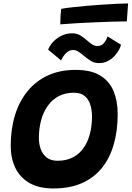

<svg xmlns="http://www.w3.org/2000/svg" viewBox="-20 -1064 761 1110"><path d="M288.9 25.5Q204.1 25.5 149.5 -6.5Q94.9 -38.5 68.4 -94Q42 -149.5 42 -220.6Q42 -318.5 67 -399.1Q92 -479.6 140.1 -538Q188.2 -596.4 257.8 -628.2Q327.4 -660 416.2 -660Q506.8 -660 560.1 -626.9Q613.5 -593.9 636.9 -536.3Q660.4 -478.8 660.4 -405.4Q660.4 -308.5 637.7 -229.3Q615 -150.1 569.1 -93.1Q523.2 -36 453.3 -5.2Q383.4 25.5 288.9 25.5ZM312.8 -134.6Q363 -134.6 400.4 -153.8Q437.9 -173 462.5 -207.7Q487.1 -242.4 499.5 -288.9Q511.9 -335.4 511.9 -390.1Q511.9 -424.5 502.8 -456.1Q493.8 -487.8 471 -507.9Q448.2 -528 406.6 -528Q356.6 -528 318.8 -507.8Q281 -487.5 255.6 -451.4Q230.2 -415.2 217.5 -367.8Q204.8 -320.4 204.8 -266Q204.8 -232.6 215.2 -202.6Q225.8 -172.5 249.6 -153.6Q273.4 -134.6 312.8 -134.6ZM258.5 -776.9Q266.6 -800 286.7 -821.6Q306.8 -843.2 335.1 -857.3Q363.5 -871.4 396.4 -871.4Q425.2 -871.4 445.6 -858.5Q466 -845.6 482.8 -830.8Q497 -817.8 511.7 -807.9Q526.4 -798 544.2 -798Q566.6 -798 580.9 -815.3Q595.2 -832.6 602.1 -853.4L679.6 -805.5Q677.4 -793.6 667.9 -775.8Q658.4 -758 642.3 -740.5Q626.2 -723 603.4 -711.1Q580.6 -699.2 551.5 -699.2Q524.6 -699.2 502.9 -713.3Q481.2 -727.4 462.9 -743Q447.8 -756 433.2 -765.4Q418.6 -774.9 404 -774.9Q384.6 -774.9 370.3 -764.2Q356 -753.5 346.9 -739.3Q337.9 -725.1 333.2 -714.5ZM713.2 -940.4Q684.8 -940.4 638 -939Q591.2 -937.6 536 -935.3Q480.8 -933 426.4 -930Q372 -927 328.4 -923.2Q328.6 -946.4 329.9 -968.8Q331.1 -991.2 334.1 -1012.8Q357.6 -1017.4 396.3 -1021.8Q435 -1026.1 480.8 -1030.2Q526.6 -1034.2 572.8 -1037.3Q618.9 -1040.4 657.8 -1042.2Q696.6 -1044.1 720.6 -1044.1Z"/></svg>

Font: Grandstander Thin
Style: Italic
Weight: 100
Italic angle: -15°
Designer: Tyler Finck
Foundry: Etcetera Type Co
Version: Version 1.200